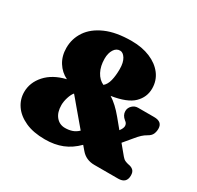

<svg xmlns="http://www.w3.org/2000/svg" viewBox="-156 -893 1114 1087"><g transform="rotate(30 401.5 -350.0)"><path d="M488 -40 465 -67Q423 -24.5 373.5 -4.8Q324 15 261 15Q185 15 132.5 -9Q80 -33 53 -72.5Q26 -112 26 -159Q26 -221.5 71.2 -272Q116.5 -322.5 199.5 -342.5Q158 -362.5 133 -402.5Q108 -442.5 108 -495.5Q108 -555.5 141.2 -605Q174.5 -654.5 241.8 -684Q309 -713.5 410 -713.5Q478 -713.5 530.8 -691.5Q583.5 -669.5 613.8 -629.8Q644 -590 644 -537.5Q644 -481 602.5 -440.5Q561 -400 461 -384.5Q505.5 -357 552 -300.5L601 -241Q617.5 -263 617 -277.5Q616.5 -292 606 -301L601 -305Q576 -325 576 -352Q576 -373 591.8 -388.5Q607.5 -404 629 -404H734.5Q788.5 -404 788.5 -358Q788.5 -340 781.8 -324Q775 -308 754.5 -296.5Q737.5 -287 724 -274.5Q710.5 -262 693 -240.5L647 -185.5L698 -124Q708 -111.5 719.8 -106.2Q731.5 -101 742.5 -99Q762.5 -96 774.2 -85.2Q786 -74.5 786 -51Q786 0 732 0H576.5Q521.5 0 488 -40ZM380 -633.5Q355.5 -633.5 340.8 -609.8Q326 -586 326 -550.5Q326 -502 344.5 -467Q363 -432 394.5 -418Q414 -434 422 -466.5Q430 -499 430 -541.5Q430 -584.5 414.8 -609Q399.5 -633.5 380 -633.5ZM245.5 -200.5Q245.5 -153.5 268.2 -125.8Q291 -98 328 -98Q352.5 -98 373.5 -105Q394.5 -112 412.5 -129.5L318 -241.5Q305.5 -256 295.2 -268.8Q285 -281.5 275 -292.5Q262.5 -278 254 -251Q245.5 -224 245.5 -200.5Z"/></g></svg>

Font: Fraunces 9pt SuperSoft Black
Style: Regular
Weight: 900
Version: Version 1.000;[b76b70a41]